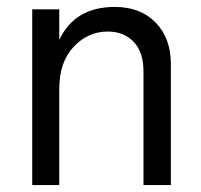

<svg xmlns="http://www.w3.org/2000/svg" viewBox="-20 -534 580 554"><path d="M151 -507V-419Q196 -514 311 -514Q385 -514 429 -469Q473 -424 473 -349V0H394V-328Q394 -384 365.5 -413.5Q337 -443 291 -443Q234 -443 192.5 -399Q151 -355 151 -277V0H73V-507Z"/></svg>

Font: Hind
Style: Regular
Weight: 400
Designer: Manushi Parikh, Satya Rajpurohit
Foundry: Indian Type Foundry
Version: Version 2.000;PS 1.0;hotconv 1.0.79;makeotf.lib2.5.61930